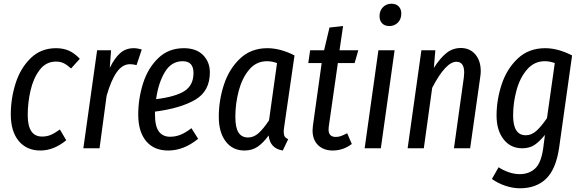

<svg xmlns="http://www.w3.org/2000/svg" viewBox="-20 -797 3130 1032"><path d="M409 -481 362 -429Q341 -448 323 -457Q305 -466 281 -466Q227 -466 193 -421Q159 -376 144 -310Q129 -244 129 -178Q129 -63 206 -63Q232 -63 253 -72Q274 -81 302 -101L336 -43Q269 12 197 12Q123 12 80.5 -39.5Q38 -91 38 -182Q38 -268 64 -349.5Q90 -431 145 -484.5Q200 -538 281 -538Q320 -538 350.5 -524.5Q381 -511 409 -481Z M742 -531 714 -447Q694 -452 679 -452Q638 -452 607.5 -409Q577 -366 553 -282L515 0H428L502 -527H577L570 -432Q596 -485 626 -511.5Q656 -538 699 -538Q719 -538 742 -531Z M813 -197V-183Q813 -118 834 -90Q855 -62 894 -62Q924 -62 951 -73Q978 -84 1009 -108L1045 -51Q968 12 884 12Q807 12 765 -39Q723 -90 723 -181Q723 -267 749 -349Q775 -431 830.5 -484.5Q886 -538 968 -538Q1035 -538 1071.5 -501Q1108 -464 1108 -408Q1108 -307 1029.5 -261Q951 -215 813 -197ZM819 -264Q924 -277 972 -308Q1020 -339 1020 -405Q1020 -468 962 -468Q901 -468 866 -409.5Q831 -351 819 -264Z M1563 -499 1508 -119Q1505 -101 1505 -88Q1505 -73 1510 -64Q1515 -55 1529 -49L1500 12Q1431 1 1424 -69Q1395 -29 1365 -8.5Q1335 12 1294 12Q1230 12 1193 -37Q1156 -86 1156 -169Q1156 -257 1183.5 -341.5Q1211 -426 1270 -482Q1329 -538 1417 -538Q1487 -538 1563 -499ZM1245 -169Q1245 -111 1262 -84.5Q1279 -58 1313 -58Q1344 -58 1370 -81.5Q1396 -105 1426 -150L1469 -458Q1442 -468 1415 -468Q1358 -468 1320 -423.5Q1282 -379 1263.5 -310Q1245 -241 1245 -169Z M1747 -116Q1746 -111 1746 -101Q1746 -61 1785 -61Q1800 -61 1813.5 -66Q1827 -71 1846 -81L1871 -23Q1824 12 1769 12Q1719 12 1689.5 -17Q1660 -46 1660 -96Q1660 -104 1662 -122L1709 -458H1637L1647 -527H1722L1751 -649L1824 -657L1805 -527H1906L1886 -458H1796Z M2101 -527 2027 0H1940L2014 -527ZM2020 -710Q2020 -740 2038.5 -758.5Q2057 -777 2084 -777Q2109 -777 2123 -762.5Q2137 -748 2137 -724Q2137 -694 2118.5 -675.5Q2100 -657 2073 -657Q2048 -657 2034 -671.5Q2020 -686 2020 -710Z M2564 -414Q2564 -399 2561 -381L2507 0H2420L2473 -380Q2475 -400 2475 -407Q2475 -465 2433 -465Q2376 -465 2303 -325L2258 0H2171L2245 -527H2320L2312 -432Q2345 -484 2379 -511.5Q2413 -539 2457 -539Q2505 -539 2534.5 -505Q2564 -471 2564 -414Z M3055 -499 2985 -1Q2968 113 2915 164Q2862 215 2775 215Q2736 215 2696 201.5Q2656 188 2624 165L2660 102Q2684 118 2714 128.5Q2744 139 2774 139Q2823 139 2856 109Q2889 79 2900 -2L2909 -72Q2880 -36 2853 -18Q2826 0 2787 0Q2724 0 2686.5 -48.5Q2649 -97 2649 -176Q2649 -260 2676.5 -343.5Q2704 -427 2763 -482.5Q2822 -538 2910 -538Q2979 -538 3055 -499ZM2738 -176Q2738 -70 2806 -70Q2837 -70 2863.5 -94Q2890 -118 2920 -162L2962 -458Q2935 -468 2908 -468Q2852 -468 2813.5 -424Q2775 -380 2756.5 -312.5Q2738 -245 2738 -176Z"/></svg>

Font: Fira Sans Extra Condensed
Style: Italic
Weight: 400
Width: 3
Italic angle: -8°
Designer: Carrois Corporate & Edenspiekermann AG
Foundry: Carrois Corporate GbR & Edenspiekermann AG
Version: Version 4.203